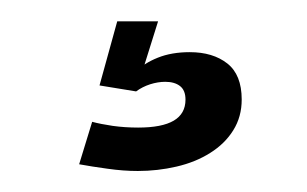

<svg xmlns="http://www.w3.org/2000/svg" viewBox="-20 -20 288 180"><path d="M109.2 140.3Q127.7 140.3 145.4 136.2Q163.2 132.1 177 123.4Q190.9 114.7 198.7 102.1Q206.6 89.5 206.6 73.3Q206.6 50.1 193.1 39.5Q179.6 28.9 157.9 28.9Q140.8 28.9 127.9 34.1Q115 39.3 108.1 46.7L107.6 65.7Q113.4 61.4 120.8 59Q128.1 56.7 134.9 56.7Q143.7 56.7 148.8 60.7Q153.9 64.7 153.9 73.4Q153.9 86.6 142.9 93.1Q131.9 99.6 109.5 99.6Q97 99.6 85.6 98Q74.2 96.3 66.4 94.2L54.2 134Q66.2 136.2 80.9 138.2Q95.6 140.3 109.2 140.3ZM107.6 65.7 128.2 0H89.9L73.3 60.1Z"/></svg>

Font: Anybody Thin Condensed
Style: Regular
Weight: 100
Width: 3
Version: Version 1.113;gftools[0.9.25]